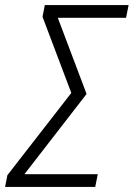

<svg xmlns="http://www.w3.org/2000/svg" viewBox="-45 -734 525 754"><path d="M-25 0 -16 -46 235 -369 122 -668 131 -714H460L450 -664H182L295 -365L51 -50H339L329 0Z"/></svg>

Font: Noto Sans Display SemiCondensed Light
Style: Italic
Weight: 300
Width: 4
Italic angle: -12°
Designer: Monotype Design Team
Foundry: Monotype Imaging Inc.
Version: Version 1.900